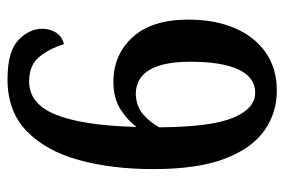

<svg xmlns="http://www.w3.org/2000/svg" viewBox="-146 -618 775 524"><g transform="rotate(90 242.0 -356.5)"><path d="M197 11Q121 11 90 -18.5Q59 -48 59 -84Q59 -105 69.5 -121.5Q80 -138 101 -143Q113 -104 135.5 -76Q158 -48 203 -48Q264 -48 293.5 -121Q323 -194 327 -341Q309 -317 279 -297.5Q249 -278 204 -278Q130 -278 82 -330.5Q34 -383 34 -483Q34 -554 57 -608.5Q80 -663 123.5 -693.5Q167 -724 228 -724Q289 -724 337.5 -689.5Q386 -655 414 -581Q442 -507 442 -387Q442 -273 417 -183Q392 -93 338 -41Q284 11 197 11ZM236 -339Q271 -340 293 -359.5Q315 -379 328 -403Q327 -544 302 -604.5Q277 -665 233 -665Q192 -665 170.5 -620Q149 -575 149 -488Q149 -341 236 -339Z"/></g></svg>

Font: Noto Serif Myanmar Cond SemBd
Style: Regular
Weight: 600
Width: 3
Designer: Ben Mitchell and the Monotype Design Team
Foundry: Monotype Imaging Inc.
Version: Version 2.106; ttfautohint (v1.8.4.7-5d5b)